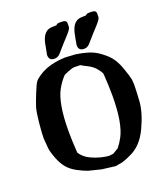

<svg xmlns="http://www.w3.org/2000/svg" viewBox="-161 -999 984 1132"><g transform="rotate(-20 331.0 -433.5)"><path d="M543.5 -883.3Q573.2 -883.3 573.2 -863.8V-840.8Q573.2 -827.6 542 -794.2Q510.7 -760.7 465.3 -708.5Q450.7 -692.9 430.2 -692.9Q395.5 -692.9 395.5 -727.5Q395.5 -728 395.5 -728.5V-729Q401.4 -764.6 409.2 -800.8Q426.3 -873.5 480.5 -873.5Q480.5 -873.5 481 -873.5Q499.5 -873.5 507.8 -874.5Q513.2 -883.3 528.8 -883.3ZM359.9 -888.2Q389.6 -888.2 389.6 -868.7V-845.7Q389.6 -832.5 358.4 -799.1Q327.1 -765.6 281.7 -713.4Q267.1 -697.8 246.6 -697.8Q211.9 -697.8 211.9 -732.4Q211.9 -732.9 211.9 -733.4V-733.9Q217.8 -769.5 225.6 -805.7Q242.7 -878.4 296.9 -878.4Q296.9 -878.4 297.4 -878.4Q315.9 -878.4 324.2 -879.4Q329.6 -888.2 345.2 -888.2ZM492.2 -377.9Q492.2 -440.4 486.8 -515.6Q480.5 -532.2 461.9 -553.7Q443.4 -575.2 413.1 -590.1Q382.8 -605 380.4 -608.2Q377.9 -611.3 337.9 -611.3Q321.3 -611.3 270 -587.9Q240.2 -556.6 219.7 -519Q177.2 -440.9 177.2 -267.6Q177.2 -205.6 182.6 -130.9Q205.1 -97.7 240 -81.3Q274.9 -64.9 306.6 -57.4Q338.4 -49.8 355 -49.8L379.9 -53.2Q397.5 -64 415 -74.2Q432.6 -95.2 449.7 -126.5Q492.2 -204.6 492.2 -377.9ZM206.5 -9.3Q180.7 -17.6 144 -37.1Q107.4 -56.6 85.7 -83Q64 -109.4 48.6 -149.2Q33.2 -189 30.3 -212.9L24.9 -278.8Q24.9 -308.6 31.2 -374Q37.6 -439.5 46.1 -467.3Q54.7 -495.1 74.5 -543.9Q94.2 -592.8 104 -606.9Q113.8 -621.1 146.5 -641.6Q207.5 -679.7 307.1 -683.6L372.1 -679.7H372.6Q457.5 -667 500 -639.2Q542.5 -611.3 567.4 -582Q592.3 -552.7 611.3 -497.6Q630.4 -442.4 632.6 -426.3Q634.8 -410.2 634.8 -387.2Q634.8 -364.3 630.6 -293.9Q626.5 -223.6 583 -131.3Q539.6 -39.1 463.9 -7.8L450.2 -1.5Q435.1 5.4 410.6 13.2L367.7 20.5L282.7 9.8Z"/></g></svg>

Font: Drukaatie burti
Style: Bold
Weight: 700
Version: Version 0.14